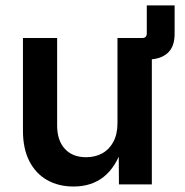

<svg xmlns="http://www.w3.org/2000/svg" viewBox="-20 -679 683 707"><path d="M466.3 -460V-539.1H503.9Q520.5 -539.1 520.5 -555.7V-659.2H623V-554.2Q623 -506.3 596.7 -483.2Q570.3 -460 524.4 -460ZM251 7.8Q195.3 7.8 153.3 -16.1Q111.3 -40 87.9 -85.9Q64.5 -131.8 64.5 -197.8V-539.1H190.4V-217.3Q190.4 -161.6 218.8 -130.9Q247.1 -100.1 296.9 -100.1Q330.6 -100.1 356.7 -114.5Q382.8 -128.9 397.7 -157.2Q412.6 -185.5 412.6 -225.6V-539.1H539.1V0H418L417 -134.3H429.7Q406.7 -63.5 361.8 -27.8Q316.9 7.8 251 7.8Z"/></svg>

Font: Inter 18pt SemiBold
Style: Regular
Weight: 600
Designer: Rasmus Andersson
Foundry: rsms
Version: Version 4.001;git-66647c0bb